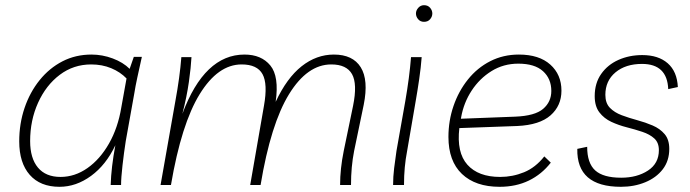

<svg xmlns="http://www.w3.org/2000/svg" viewBox="-20 -712 2657 739"><path d="M209 7Q135 7 94.5 -39Q54 -85 54 -168Q54 -236 74.5 -296.5Q95 -357 132.5 -403.5Q170 -450 220.5 -476Q271 -502 332 -502Q374 -502 414 -487Q454 -472 479 -447L495 -493H526Q516 -448 508.5 -413.5Q501 -379 497 -353L464 -169Q457 -124 451.5 -75.5Q446 -27 446 0H406Q408 -68 424 -153Q388 -77 330.5 -35Q273 7 209 7ZM213 -31Q268 -31 316.5 -65Q365 -99 399.5 -159.5Q434 -220 447 -299L467 -410Q443 -435 408 -449.5Q373 -464 331 -464Q263 -464 210 -424Q157 -384 126.5 -316.5Q96 -249 96 -169Q96 -103 126 -67Q156 -31 213 -31Z M598 0 655 -323Q672 -415 678 -492H717Q715 -453 707 -396.5Q699 -340 682 -274Q767 -502 921 -502Q986 -502 1020.5 -460Q1055 -418 1041 -320Q1084 -412 1141 -457Q1198 -502 1265 -502Q1338 -502 1368.5 -453Q1399 -404 1380 -309L1343 -131Q1331 -70 1331 0H1289Q1289 -62 1303 -131L1339 -305Q1356 -389 1335 -426.5Q1314 -464 1255 -464Q1163 -464 1092.5 -349.5Q1022 -235 983 0H943L996 -305Q1011 -389 990.5 -426.5Q970 -464 910 -464Q819 -464 748.5 -349.5Q678 -235 638 0Z M1493 0Q1493 -32 1497 -64.5Q1501 -97 1506 -131L1540 -323Q1556 -415 1562 -492H1603Q1600 -452 1593.5 -407.5Q1587 -363 1580 -323L1547 -131Q1541 -100 1538 -68Q1535 -36 1535 0ZM1612 -628Q1598 -628 1589.5 -638Q1581 -648 1581 -660Q1581 -672 1590 -682Q1599 -692 1612 -692Q1627 -692 1635.5 -682Q1644 -672 1644 -660Q1644 -648 1635.5 -638Q1627 -628 1612 -628Z M1903 7Q1810 7 1758 -42.5Q1706 -92 1706 -185Q1706 -247 1725.5 -304Q1745 -361 1781 -406Q1817 -451 1867 -476.5Q1917 -502 1977 -502Q2055 -502 2098 -463.5Q2141 -425 2141 -363Q2141 -305 2099 -268Q2057 -231 1971 -227L1748 -219Q1737 -125 1779 -78Q1821 -31 1905 -31Q1953 -31 1997 -49Q2041 -67 2075 -110L2100 -86Q2065 -41 2015.5 -17Q1966 7 1903 7ZM1755 -261 1754 -255 1963 -263Q2039 -266 2070.5 -293Q2102 -320 2102 -362Q2102 -409 2070 -438Q2038 -467 1975 -467Q1918 -467 1872 -438.5Q1826 -410 1795.5 -363.5Q1765 -317 1755 -261Z M2370 7Q2199 7 2202 -139L2240 -147Q2240 -84 2271 -56Q2302 -28 2371 -28Q2432 -28 2474 -55.5Q2516 -83 2516 -134Q2516 -163 2498.5 -179Q2481 -195 2452.5 -204.5Q2424 -214 2392.5 -222Q2361 -230 2333 -243Q2305 -256 2287 -279.5Q2269 -303 2269 -342Q2269 -392 2294 -427.5Q2319 -463 2360.5 -481.5Q2402 -500 2452 -500Q2514 -500 2550 -468.5Q2586 -437 2589 -377L2552 -369Q2548 -466 2451 -466Q2388 -466 2349 -433.5Q2310 -401 2310 -347Q2310 -315 2327.5 -297Q2345 -279 2373 -268.5Q2401 -258 2432.5 -249.5Q2464 -241 2492 -229Q2520 -217 2538 -196Q2556 -175 2556 -139Q2556 -93 2531 -60.5Q2506 -28 2463.5 -10.5Q2421 7 2370 7Z"/></svg>

Font: Livvic ExtraLight
Style: Italic
Weight: 275
Italic angle: -10°
Designer: Jacques Le Bailly, Baron von Fonthausen
Version: Version 1.001; ttfautohint (v1.8.2)